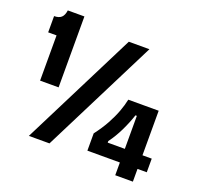

<svg xmlns="http://www.w3.org/2000/svg" viewBox="-128 -849 1077 1033"><g transform="rotate(20 410.0 -333.0)"><path d="M79 -300V-559H31V-652Q58 -652 72 -664.5Q86 -677 90 -706H185V-300ZM124 0 456 -660H574L242 0ZM447 -33V-132Q480 -175 502.5 -216Q525 -257 539 -294.5Q553 -332 560 -366H734V40H633V-300H625Q610 -254 587 -206.5Q564 -159 535 -120V-111H787V-33Z"/></g></svg>

Font: Bricolage Grotesque SemiCondensed SemiBold
Style: Regular
Weight: 600
Width: 4
Designer: Mathieu Triay
Foundry: Atelier Triay
Version: Version 1.001;gftools[0.9.33.dev8+g029e19f]